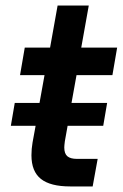

<svg xmlns="http://www.w3.org/2000/svg" viewBox="-20 -670 441 690"><path d="M255 -400 237 -300H365L351 -218H223L213 -162Q211 -146 211 -140Q211 -118 222 -108.5Q233 -99 257 -99H331L313 0H232Q161 0 127 -27Q93 -54 93 -112Q93 -135 97 -158L108 -218H19L33 -300H122L140 -400H52L69 -499H160L187 -650H299L272 -499H401L384 -400Z"/></svg>

Font: Bai Jamjuree SemiBold
Style: Italic
Weight: 600
Italic angle: -10°
Version: Version 1.000; ttfautohint (v1.6)